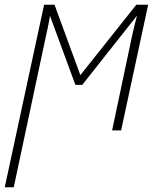

<svg xmlns="http://www.w3.org/2000/svg" viewBox="-38 -550 654 810"><path d="M-18 240 148 -530H192L301 -233L537 -530H587L473 0H435L519 -398Q524 -420 529 -441Q534 -462 540 -484L309 -192H280L173 -483Q165 -436 155 -394L20 240Z"/></svg>

Font: Noto Sans Disp ExtLt
Style: Italic
Weight: 200
Italic angle: -12°
Designer: Monotype Design Team
Foundry: Monotype Imaging Inc.
Version: Version 2.000;GOOG;noto-source:20170915:90ef993387c0